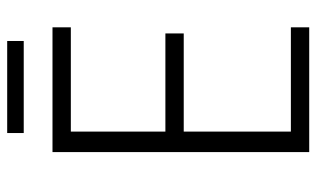

<svg xmlns="http://www.w3.org/2000/svg" viewBox="-193 -687 880 534"><g transform="rotate(-90 247.0 -420.0)"><path d="M438 0H91V-714H438V-663H148V-400H421V-349H148V-51H438ZM400 -840V-794H144V-840Z"/></g></svg>

Font: Noto Sans Khmer UI SemiCondensed Light
Style: Regular
Weight: 300
Width: 4
Designer: Danh Hong and the Monotype Design Team
Foundry: Monotype Imaging Inc.
Version: Version 2.002; ttfautohint (v1.8.4.7-5d5b)